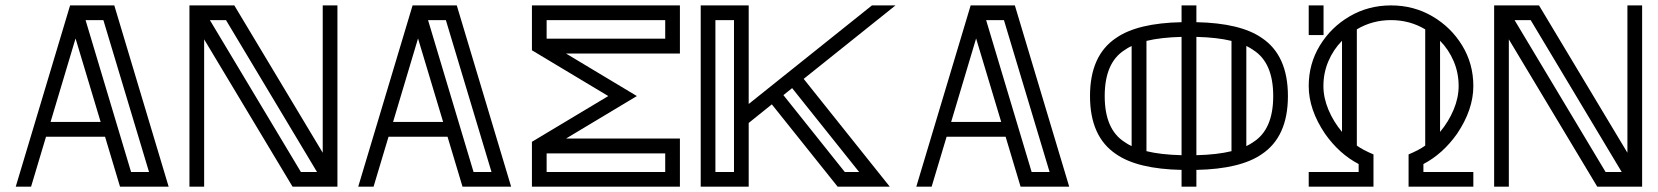

<svg xmlns="http://www.w3.org/2000/svg" viewBox="-20 -701 6226 721"><path d="M613.3 0H430.7L374.5 -187.5H152.8L96.7 0H39.1L243.2 -680.7H409.2ZM357.9 -243.2 263.7 -556.6 169.9 -243.2ZM539.6 -55.2 368.2 -625.5H301.3L472.2 -55.2Z M1170.4 -55.2 828.6 -625.5H768.1L1109.9 -55.2ZM1247.1 0H1078.6L746.6 -553.2V0H691.4V-680.7H859.9L1191.9 -127.4V-680.7H1247.1Z M1899.4 0H1716.8L1660.6 -187.5H1439L1382.8 0H1325.2L1529.3 -680.7H1695.3ZM1644 -243.2 1549.8 -556.6 1456.1 -243.2ZM1825.7 -55.2 1654.3 -625.5H1587.4L1758.3 -55.2Z M2533.2 0H1977.5V-168.5L2264.2 -340.3L1977.5 -512.2V-680.7H2533.2V-500H2105.5L2371.6 -340.3L2105.5 -180.7H2533.2ZM2478 -55.2V-125H2032.7V-55.2ZM2478 -555.7V-625.5H2032.7V-555.7Z M2736.3 -55.2V-625.5H2666.5V-55.2ZM3206.1 -55.2 2954.6 -370.1 2921.9 -343.8 3152.3 -55.2ZM3321.3 0H3125.5L2878.4 -309.1L2791.5 -239.3V0H2611.3V-680.7H2791.5V-310.5L3254.4 -680.7H3342.8L2998 -404.8Z M3995.1 0H3812.5L3756.3 -187.5H3534.7L3478.5 0H3420.9L3625 -680.7H3791ZM3739.7 -243.2 3645.5 -556.6 3551.8 -243.2ZM3921.4 -55.2 3750 -625.5H3683.1L3854 -55.2Z M4472.7 0H4417V-63Q4251.5 -66.4 4171.4 -122.1Q4073.2 -187.5 4073.2 -340.3Q4073.2 -493.2 4171.4 -558.6Q4251.5 -614.3 4417 -617.7V-680.7H4472.7V-617.7Q4638.2 -614.3 4718.3 -558.6Q4816.4 -493.2 4816.4 -340.3Q4816.4 -187.5 4718.3 -122.1Q4638.2 -66.4 4472.7 -63ZM4229.5 -152.3V-528.3Q4214.8 -521.5 4202.6 -512.7Q4128.4 -465.3 4128.4 -340.3Q4128.4 -215.3 4202.6 -168Q4214.8 -159.2 4229.5 -152.3ZM4417 -118.2V-562.5Q4338.9 -560.5 4285.2 -547.4V-133.3Q4338.9 -120.1 4417 -118.2ZM4472.7 -118.2Q4550.8 -120.1 4604.5 -133.3V-547.4Q4550.8 -560.5 4472.7 -562.5ZM4660.2 -152.3Q4674.8 -159.2 4687 -168Q4761.2 -215.3 4761.2 -340.3Q4761.2 -465.3 4687 -512.7Q4674.8 -521.5 4660.2 -528.3Z M5019.5 -205.6V-547.9Q4986.8 -514.6 4968.3 -470.9Q4949.7 -427.2 4949.7 -377.9Q4949.7 -334 4968.5 -289.1Q4987.3 -244.1 5019.5 -205.6ZM5387.7 -205.6Q5419.9 -244.1 5438.7 -289.1Q5457.5 -334 5457.5 -377.9Q5457.5 -427.2 5439 -470.9Q5420.4 -514.6 5387.7 -547.9ZM5512.7 0H5269.5V-121.1Q5310.1 -138.2 5332 -154.3V-590.8Q5273.9 -625.5 5203.6 -625.5Q5133.3 -625.5 5075.2 -590.8V-154.3Q5097.2 -138.2 5137.7 -121.1V0H4894.5V-55.2H5082V-85Q5009.3 -123 4956.1 -198.2Q4894.5 -289.1 4894.5 -377.9Q4894.5 -461.4 4936.3 -530Q4978 -598.6 5048.1 -639.6Q5118.2 -680.7 5203.6 -680.7Q5289.1 -680.7 5359.1 -639.6Q5429.2 -598.6 5470.9 -530Q5512.7 -461.4 5512.7 -377.9Q5512.7 -289.1 5451.2 -198.2Q5397.9 -123 5325.2 -85V-55.2H5512.7ZM4950.2 -569.3H4894.5V-680.7H4950.2Z M6069.8 -55.2 5728 -625.5H5667.5L6009.3 -55.2ZM6146.5 0H5978L5646 -553.2V0H5590.8V-680.7H5759.3L6091.3 -127.4V-680.7H6146.5Z"/></svg>

Font: X Company
Style: Regular
Weight: 400
Designer: GGBotNet
Foundry: GGBotNet
Version: 0.90